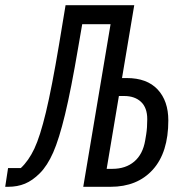

<svg xmlns="http://www.w3.org/2000/svg" viewBox="-59 -718 679 738"><path d="M-28 -72H21Q51 -100 73 -146.5Q95 -193 117.5 -286.5Q140 -380 168 -547L193 -698H457L410 -418H428Q506 -418 547 -374Q588 -330 588 -255Q588 -132 528.5 -66Q469 0 366 0H261L366 -625H257L242 -538Q214 -373 191 -278Q168 -183 145.5 -132Q123 -81 94 -52Q66 -24 37 -12Q8 0 -28 0H-39ZM373 -69Q424 -69 457 -97Q490 -125 499 -178L503 -202Q507 -227 507 -260Q507 -304 483 -326.5Q459 -349 418 -349H398L351 -69Z"/></svg>

Font: iA Writer Mono V
Style: Regular
Weight: 400
Italic angle: -9.5°
Designer: Mike Abbink, Paul van der Laan, Pieter van Rosmalen
Foundry: Bold Monday
Version: Version 2.000